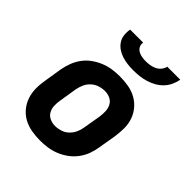

<svg xmlns="http://www.w3.org/2000/svg" viewBox="-205 -871 1010 1010"><g transform="rotate(45 300.0 -366.0)"><path d="M257 8Q225 8 193.5 2.5Q162 -3 135 -17.5Q108 -32 88.5 -55.5Q69 -79 59 -108Q49 -137 48.5 -169Q48 -201 54 -234L70 -334Q75 -361 85 -388Q95 -415 112.5 -439Q130 -463 154.5 -480.5Q179 -498 206 -509Q233 -520 261 -524Q289 -528 316 -528Q349 -528 380.5 -522.5Q412 -517 438.5 -502.5Q465 -488 485 -464.5Q505 -441 515 -412Q525 -383 525 -351Q525 -319 520 -286L503 -186Q499 -159 489 -132Q479 -105 461 -81Q443 -57 419 -39.5Q395 -22 368 -11Q341 0 313 4Q285 8 257 8ZM259 -102Q279 -102 299.5 -108.5Q320 -115 336 -130Q352 -145 361 -164.5Q370 -184 373 -204L390 -304Q393 -325 392 -346Q391 -367 381.5 -384Q372 -401 354 -409.5Q336 -418 315 -418Q295 -418 274.5 -411.5Q254 -405 237.5 -390Q221 -375 212.5 -355.5Q204 -336 200 -316L184 -216Q180 -195 181 -174Q182 -153 191.5 -136Q201 -119 219.5 -110.5Q238 -102 259 -102ZM343 -600Q321 -600 299.5 -602.5Q278 -605 258 -611.5Q238 -618 221 -629.5Q204 -641 192.5 -658Q181 -675 178.5 -696.5Q176 -718 180 -740H277Q274 -725 280.5 -712Q287 -699 299.5 -692Q312 -685 326.5 -682.5Q341 -680 356 -680Q371 -680 386.5 -682.5Q402 -685 417 -692Q432 -699 442.5 -712Q453 -725 456 -740H553Q549 -718 539 -696.5Q529 -675 512.5 -658Q496 -641 475 -629.5Q454 -618 432 -611.5Q410 -605 387.5 -602.5Q365 -600 343 -600Z"/></g></svg>

Font: Iosevka SS04 XBd Ex
Style: Italic
Weight: 800
Width: 7
Italic angle: -9°
Monospace: yes
Designer: Belleve Invis
Foundry: Belleve Invis
Version: Version 19.0.0; ttfautohint (v1.8.4)